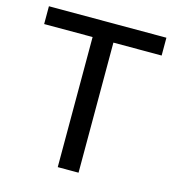

<svg xmlns="http://www.w3.org/2000/svg" viewBox="-108 -813 827 905"><g transform="rotate(15 306.0 -361.0)"><path d="M592.8 -634.8V-721.7H19.5V-634.8H255.9V0H357.4V-634.8Z"/></g></svg>

Font: FreeUniversal
Style: Regular
Weight: 400
Version: Version 1.001